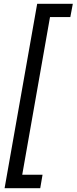

<svg xmlns="http://www.w3.org/2000/svg" viewBox="-20 -831 400 1002"><path d="M4 151 174 -811H360L347 -742H241L96 81H202L190 151Z"/></svg>

Font: DM Sans 12pt
Style: Italic
Weight: 400
Italic angle: -10°
Version: Version 4.004;gftools[0.9.30]